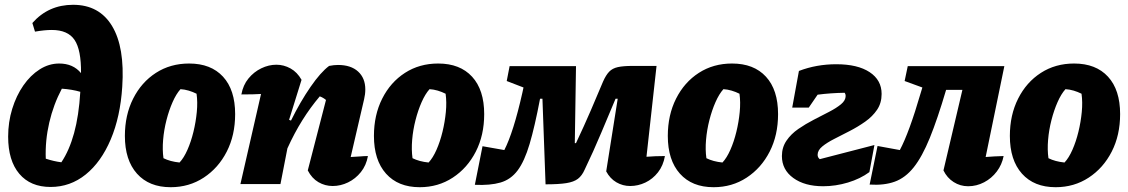

<svg xmlns="http://www.w3.org/2000/svg" viewBox="-20 -768 4704 801"><path d="M191 12Q107 12 60.5 -43Q14 -98 14 -198Q14 -259 31 -314Q48 -369 77.5 -411.5Q107 -454 145.5 -478.5Q184 -503 227 -503Q285 -503 318 -463Q319 -560 291 -601.5Q263 -643 196 -643Q166 -643 126 -636L115 -672Q182 -748 285 -748Q394 -748 447.5 -659.5Q501 -571 490 -406Q482 -281 442 -186.5Q402 -92 337.5 -40Q273 12 191 12ZM171 -106Q204 -95 236 -91Q269 -140 289 -212.5Q309 -285 315 -385Q281 -395 238 -398Q203 -332 185.5 -256.5Q168 -181 171 -106Z M692 13Q602 13 551.5 -43.5Q501 -100 501 -201Q501 -288 535.5 -356.5Q570 -425 630.5 -464Q691 -503 769 -503Q860 -503 910.5 -448Q961 -393 961 -292Q961 -204 926 -135.5Q891 -67 830 -27Q769 13 692 13ZM729 -90Q747 -109 762 -143Q777 -177 787 -218Q797 -259 801 -300.5Q805 -342 800 -377Q784 -385 767 -390Q750 -395 733 -396Q715 -376 700 -342Q685 -308 674.5 -267Q664 -226 660.5 -184.5Q657 -143 662 -108Q690 -94 729 -90Z M983 0 1069 -376Q1042 -374 987 -374Q994 -413 1016.5 -440.5Q1039 -468 1070 -483Q1101 -498 1133 -498Q1164 -498 1192 -482.5Q1220 -467 1238 -435L1186 -268L1194 -265Q1233 -344 1275.5 -405.5Q1318 -467 1353 -493Q1373 -497 1390 -497Q1444 -497 1474 -469.5Q1504 -442 1504 -395Q1504 -375 1499 -354L1443 -113Q1469 -114 1484 -115.5Q1499 -117 1515 -117Q1508 -78 1485.5 -50Q1463 -22 1432 -7Q1401 8 1368 8Q1336 8 1308.5 -8Q1281 -24 1264 -57L1340 -351Q1328 -361 1314 -366Q1275 -320 1241.5 -266.5Q1208 -213 1179 -149L1150 0Z M1731 13Q1641 13 1590.5 -43.5Q1540 -100 1540 -201Q1540 -288 1574.5 -356.5Q1609 -425 1669.5 -464Q1730 -503 1808 -503Q1899 -503 1949.5 -448Q2000 -393 2000 -292Q2000 -204 1965 -135.5Q1930 -67 1869 -27Q1808 13 1731 13ZM1768 -90Q1786 -109 1801 -143Q1816 -177 1826 -218Q1836 -259 1840 -300.5Q1844 -342 1839 -377Q1823 -385 1806 -390Q1789 -395 1772 -396Q1754 -376 1739 -342Q1724 -308 1713.5 -267Q1703 -226 1699.5 -184.5Q1696 -143 1701 -108Q1729 -94 1768 -90Z M2609 8Q2578 8 2551.5 -7.5Q2525 -23 2509 -53L2557 -356H2548Q2521 -292 2488.5 -214.5Q2456 -137 2419 -60Q2408 -35 2391 -22Q2374 -9 2342.5 -4Q2311 1 2256 1L2243 -356H2233Q2211 -240 2189.5 -167.5Q2168 -95 2139.5 -57Q2111 -19 2068 -6.5Q2025 6 1961 3L1993 -158L2084 -142Q2122 -216 2159 -380L2164 -403L2094 -430L2106 -492H2383L2378 -171H2383Q2417 -243 2445 -308Q2473 -373 2496 -428Q2508 -455 2521.5 -469Q2535 -483 2557.5 -488Q2580 -493 2619 -493H2719L2677 -114Q2714 -117 2754 -117Q2747 -77 2725 -49Q2703 -21 2672.5 -6.5Q2642 8 2609 8Z M2957 13Q2867 13 2816.5 -43.5Q2766 -100 2766 -201Q2766 -288 2800.5 -356.5Q2835 -425 2895.5 -464Q2956 -503 3034 -503Q3125 -503 3175.5 -448Q3226 -393 3226 -292Q3226 -204 3191 -135.5Q3156 -67 3095 -27Q3034 13 2957 13ZM2994 -90Q3012 -109 3027 -143Q3042 -177 3052 -218Q3062 -259 3066 -300.5Q3070 -342 3065 -377Q3049 -385 3032 -390Q3015 -395 2998 -396Q2980 -376 2965 -342Q2950 -308 2939.5 -267Q2929 -226 2925.5 -184.5Q2922 -143 2927 -108Q2955 -94 2994 -90Z M3414 9Q3337 9 3289.5 -25.5Q3242 -60 3242 -117Q3242 -153 3261 -181Q3280 -209 3310.5 -230Q3341 -251 3375 -268.5Q3409 -286 3439 -301.5Q3469 -317 3488.5 -333Q3508 -349 3508 -368Q3508 -375 3504 -381Q3445 -380 3391 -373L3354 -319H3285L3313 -472Q3386 -500 3469 -500Q3558 -500 3608 -467Q3658 -434 3658 -376Q3658 -338 3639 -310Q3620 -282 3589.5 -260.5Q3559 -239 3525 -221.5Q3491 -204 3460.5 -188.5Q3430 -173 3410.5 -157Q3391 -141 3391 -122Q3391 -111 3400 -104L3628 -163L3607 -50Q3569 -22 3517.5 -6.5Q3466 9 3414 9Z M3608 2 3641 -159 3734 -142Q3773 -215 3821 -380L3828 -403L3754 -430L3767 -492H4170L4092 -113Q4128 -116 4167 -117Q4160 -81 4138.5 -52.5Q4117 -24 4085.5 -7.5Q4054 9 4019 9Q3986 9 3958.5 -8.5Q3931 -26 3916 -57L3995 -393H3927Q3891 -271 3859 -192.5Q3827 -114 3792 -70Q3757 -26 3712.5 -10Q3668 6 3608 2Z M4384 13Q4294 13 4243.5 -43.5Q4193 -100 4193 -201Q4193 -288 4227.5 -356.5Q4262 -425 4322.5 -464Q4383 -503 4461 -503Q4552 -503 4602.5 -448Q4653 -393 4653 -292Q4653 -204 4618 -135.5Q4583 -67 4522 -27Q4461 13 4384 13ZM4421 -90Q4439 -109 4454 -143Q4469 -177 4479 -218Q4489 -259 4493 -300.5Q4497 -342 4492 -377Q4476 -385 4459 -390Q4442 -395 4425 -396Q4407 -376 4392 -342Q4377 -308 4366.5 -267Q4356 -226 4352.5 -184.5Q4349 -143 4354 -108Q4382 -94 4421 -90Z"/></svg>

Font: Piazzolla ExtraBold
Style: Italic
Weight: 800
Italic angle: -11.3°
Designer: Juan Pablo del Peral
Foundry: Huerta Tipografica
Version: Version 1.330